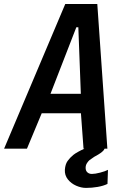

<svg xmlns="http://www.w3.org/2000/svg" viewBox="-28 -745 648 962"><path d="M299 -725H459.5L510 0H496Q493.5 7.5 484.2 15.2Q475 23 463.5 29.8Q452 36.5 444.5 40.5Q425 54 420.5 57.2Q416 60.5 408.5 71.2Q401 82 401 96Q401 110.5 409.8 118.5Q418.5 126.5 432.5 126.5Q448.5 126.5 473.5 120Q498.5 113.5 513 106L510.5 176.5Q490 186.5 461.2 191.5Q432.5 196.5 403 196.5Q379 196.5 353.8 185.5Q328.5 174.5 312 153.8Q295.5 133 297 105.5Q299 78 310.5 61.8Q322 45.5 339 31.5Q347.5 24.5 363.2 15.8Q379 7 395 0H390.5L377.5 -177.5H181L107 0H-7.5ZM377 -275 364.5 -608.5H354.5L225 -275Z"/></svg>

Font: JuliaMono SemiBold
Style: Italic
Weight: 600
Italic angle: -9°
Monospace: yes
Designer: cormullion
Foundry: corm
Version: Version 0.056; ttfautohint (v1.8.4)